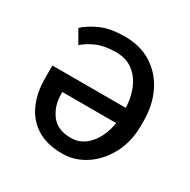

<svg xmlns="http://www.w3.org/2000/svg" viewBox="-129 -661 785 793"><g transform="rotate(30 263.5 -265.0)"><path d="M250 -539.1Q323.2 -539.1 377 -504.9Q430.7 -470.7 460 -411.1Q489.3 -351.6 489.3 -274.9V-253.4Q489.3 -176.3 457.5 -116.9Q425.8 -57.6 374.5 -23.9Q323.2 9.8 263.7 9.3Q190.9 9.3 143.1 -20.8Q95.2 -50.8 71.8 -104Q48.3 -157.2 48.3 -226.1V-285.6H435.5V-211.4H138.7V-199.2Q138.7 -146 168.7 -105.2Q198.7 -64.5 263.7 -64.5Q302.7 -64.5 333.3 -89.8Q363.8 -115.2 381.1 -158.2Q398.4 -201.2 398.4 -253.4V-274.9Q398.4 -327.1 381.6 -370.4Q364.7 -413.6 331.8 -439.2Q298.8 -464.8 250 -464.8Q196.3 -464.8 159.9 -449.5Q123.5 -434.1 99.1 -412.1L63.5 -473.6Q87.9 -497.1 133.1 -518.1Q178.2 -539.1 250 -539.1Z"/></g></svg>

Font: RobotoDEMO
Style: Regular
Weight: 400
Designer: Christian Robertson
Foundry: Google
Version: Version 2.136